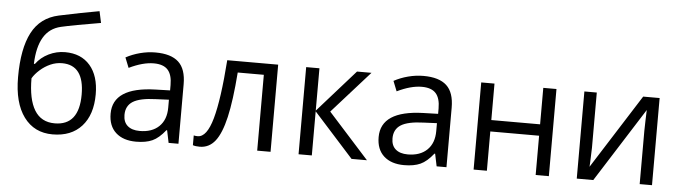

<svg xmlns="http://www.w3.org/2000/svg" viewBox="-46 -896 3868 1091"><g transform="rotate(5 1888.0 -350.5)"><path d="M54.2 -297.9Q54.2 -460.9 102.1 -552.5Q149.9 -644 254.4 -666.5Q384.3 -694.3 482.9 -711.4L497.1 -645.5Q339.8 -619.1 272 -603.5Q206.5 -588.4 173.6 -532.7Q140.6 -477.1 137.2 -380.9H143.1Q170.9 -418.9 215.3 -440.7Q259.8 -462.4 308.6 -462.4Q399.9 -462.4 451.2 -403.1Q502.4 -343.8 502.4 -238.8Q502.4 -122.1 443.1 -56.4Q383.8 9.3 277.3 9.3Q172.9 9.3 113.5 -71Q54.2 -151.4 54.2 -297.9ZM284.2 -54.2Q422.9 -54.2 422.9 -230.5Q422.9 -398.4 296.9 -398.4Q262.7 -398.4 230.7 -384.3Q198.7 -370.1 172.1 -346.4Q145.5 -322.8 130.9 -297.9Q130.9 -178.7 168.7 -116.5Q206.5 -54.2 284.2 -54.2Z M939 0 924.3 -70.8H920.4Q883.3 -23.9 846.4 -7.3Q809.6 9.3 753.9 9.3Q680.2 9.3 638.2 -28.8Q596.2 -66.9 596.2 -137.2Q596.2 -288.1 836.9 -295.4L921.4 -297.9V-328.6Q921.4 -387.2 896.2 -415Q871.1 -442.9 815.9 -442.9Q753.9 -442.9 675.3 -404.8L652.3 -462.4Q689 -482.4 732.7 -493.9Q776.4 -505.4 820.3 -505.4Q909.2 -505.4 952.1 -465.8Q995.1 -426.3 995.1 -339.4V0ZM769 -53.2Q839.4 -53.2 879.4 -91.8Q919.4 -130.4 919.4 -199.7V-244.6L844.2 -241.2Q754.4 -238.3 714.8 -213.4Q675.3 -188.5 675.3 -136.7Q675.3 -95.7 700 -74.5Q724.6 -53.2 769 -53.2Z M1520.5 0H1444.3V-432.6H1295.4Q1283.2 -271 1261.2 -176.3Q1239.3 -81.5 1204.6 -37.6Q1169.9 6.3 1116.7 6.3Q1092.3 6.3 1077.6 1V-54.7Q1087.4 -52.2 1100.1 -52.2Q1152.3 -52.2 1183.1 -162.4Q1213.9 -272.5 1230 -497.1H1520.5Z M1970.2 -497.1H2052.7L1838.4 -257.3L2070.3 0H1982.4L1755.9 -251.5V0H1680.2V-497.1H1755.9V-255.4Z M2467.8 0 2453.1 -70.8H2449.2Q2412.1 -23.9 2375.2 -7.3Q2338.4 9.3 2282.7 9.3Q2209 9.3 2167 -28.8Q2125 -66.9 2125 -137.2Q2125 -288.1 2365.7 -295.4L2450.2 -297.9V-328.6Q2450.2 -387.2 2425 -415Q2399.9 -442.9 2344.7 -442.9Q2282.7 -442.9 2204.1 -404.8L2181.2 -462.4Q2217.8 -482.4 2261.5 -493.9Q2305.2 -505.4 2349.1 -505.4Q2438 -505.4 2481 -465.8Q2523.9 -426.3 2523.9 -339.4V0ZM2297.9 -53.2Q2368.2 -53.2 2408.2 -91.8Q2448.2 -130.4 2448.2 -199.7V-244.6L2373 -241.2Q2283.2 -238.3 2243.7 -213.4Q2204.1 -188.5 2204.1 -136.7Q2204.1 -95.7 2228.8 -74.5Q2253.4 -53.2 2297.9 -53.2Z M2754.4 -497.1V-289.1H3032.7V-497.1H3107.9V0H3032.7V-224.1H2754.4V0H2678.7V-497.1Z M3337.9 -497.1V-181.6L3335 -99.1L3333.5 -73.2L3602.5 -497.1H3696.3V0H3626V-303.7L3627.4 -363.8L3629.4 -422.9L3361.3 0H3267.1V-497.1Z"/></g></svg>

Font: Bpm'online Open Sans
Style: Regular
Weight: 400
Foundry: Ascender Corporation
Version: Version 1.10